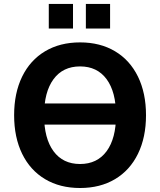

<svg xmlns="http://www.w3.org/2000/svg" viewBox="-20 -945 813 976"><path d="M51.8 -359.4Q51.8 -471.9 92.6 -555.6Q133.5 -639.3 209.2 -684.4Q284.9 -729.5 387 -729.5Q489 -729.5 564.7 -684.4Q640.4 -639.3 681.3 -555.6Q722.2 -471.9 722.2 -359.4Q722.2 -246.8 681.3 -163.1Q640.4 -79.4 564.7 -34.3Q489 10.7 387 10.7Q284.9 10.7 209.2 -34.3Q133.5 -79.4 92.6 -163.1Q51.8 -246.8 51.8 -359.4ZM569.8 -359.4Q569.8 -477.3 522 -542.4Q474.1 -607.4 387 -607.4Q299.8 -607.4 252 -542.4Q204.1 -477.3 204.1 -359.4Q204.1 -241.5 252 -176.4Q299.8 -111.3 387 -111.3Q474.1 -111.3 522 -176.4Q569.8 -241.5 569.8 -359.4ZM132.6 -418.9H636V-311.5H132.6ZM416.5 -925H539.6V-800H416.5ZM228 -925H351.1V-800H228Z"/></svg>

Font: Min Sans VF VF
Style: Regular
Weight: 400
Designer: Jinseong-Kim, NotoSansCJK, Nunito
Foundry: Jinseong-Kim
Version: Version 1.420;Glyphs 3.1.2 (3151)